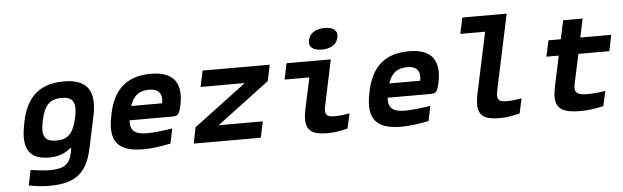

<svg xmlns="http://www.w3.org/2000/svg" viewBox="-54 -925 4330 1334"><g transform="rotate(-5 2111.0 -258.0)"><path d="M108 -256 106 -244C67 -64 122 9 259 9C334 9 376 -17 409 -43H416L408 -5C394 64 357 97 256 97C216 97 161 90 121 84L99 190C156 201 197 205 245 205C429 205 507 134 542 -31L589 -252C626 -427 565 -509 404 -509C241 -509 145 -431 108 -256ZM235 -248 236 -252C258 -358 299 -396 379 -396C459 -396 483 -358 461 -252L460 -248C437 -142 397 -104 318 -104C238 -104 212 -142 235 -248Z M1197 -273C1229 -422 1173 -509 1013 -509C849 -509 752 -431 715 -256L713 -244C675 -66 739 9 914 9C967 9 1033 1 1105 -14L1127 -118C1083 -110 997 -100 950 -100C866 -100 831 -127 836 -200H1132C1174 -200 1183 -209 1197 -273ZM856 -298C881 -370 920 -400 990 -400C1058 -400 1084 -363 1072 -298Z M1372 -500 1348 -388H1656L1289 -112L1266 0H1734L1758 -112H1450L1817 -388L1840 -500Z M2254 -104C2201 -104 2186 -124 2199 -183L2266 -500H1957L1934 -388H2107L2061 -176C2031 -34 2070 9 2202 9C2245 9 2287 2 2340 -11L2363 -115C2320 -107 2288 -104 2254 -104ZM2126 -645C2117 -601 2146 -573 2211 -573C2274 -573 2315 -601 2324 -645L2325 -648C2335 -693 2305 -721 2243 -721C2178 -721 2137 -693 2127 -648Z M2997 -273C3029 -422 2973 -509 2813 -509C2649 -509 2552 -431 2515 -256L2513 -244C2475 -66 2539 9 2714 9C2767 9 2833 1 2905 -14L2927 -118C2883 -110 2797 -100 2750 -100C2666 -100 2631 -127 2636 -200H2932C2974 -200 2983 -209 2997 -273ZM2656 -298C2681 -370 2720 -400 2790 -400C2858 -400 2884 -363 2872 -298Z M3454 -104C3401 -104 3386 -124 3399 -183L3511 -710H3202L3178 -598H3351L3261 -176C3231 -34 3270 9 3402 9C3445 9 3487 2 3540 -11L3563 -115C3520 -107 3488 -104 3454 -104Z M4018 -104C3948 -104 3926 -124 3939 -183L3983 -388H4199L4222 -500H4006L4034 -630H3898L3870 -500H3784L3760 -388H3846L3801 -176C3771 -34 3816 9 3966 9C4016 9 4063 2 4124 -11L4147 -115C4096 -107 4058 -104 4018 -104Z"/></g></svg>

Font: LT Wave Mono Bold
Style: Italic
Weight: 700
Designer: Daniel Lyons
Version: Version 2.5 (Glyphs App)